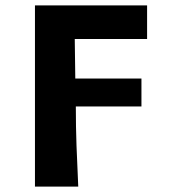

<svg xmlns="http://www.w3.org/2000/svg" viewBox="-20 -518 640 714"><path d="M110 176V-498H527V-373H258L260 -226H506V-122H262Q262 -47 264.5 23.5Q267 94 271 176Z"/></svg>

Font: Source Code Pro ExtraBold
Style: Regular
Weight: 800
Monospace: yes
Designer: Paul D. Hunt, Teo Tuominen
Foundry: Adobe Systems Incorporated
Version: Version 1.018;hotconv 1.0.116;makeotfexe 2.5.65601